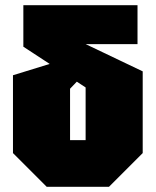

<svg xmlns="http://www.w3.org/2000/svg" viewBox="-20 -720 600 740"><path d="M160 0 30 -130V-430L215 -487L296 -426L250 -378V-180H310V-383L70 -540V-700H510V-550H310L530 -445V-130L400 0Z"/></svg>

Font: Tektur Condensed Black
Style: Regular
Weight: 900
Width: 3
Designer: Adam Jagosz
Foundry: Adam Jagosz
Version: Version 1.005;gftools[0.9.30]